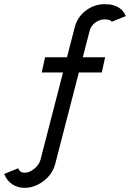

<svg xmlns="http://www.w3.org/2000/svg" viewBox="-88 -716 626 924"><path d="M418 -440.4 401.9 -367.2H291.5L178.2 71.3Q165 122.6 121.6 155.3Q78.1 188 30.3 188Q-2 188 -28.1 171.4Q-54.2 154.8 -67.9 121.1L-0.5 93.8Q7.8 115.2 30.8 115.2Q53.2 115.2 76.7 96.4Q100.1 77.6 106.9 52.7L215.3 -367.2H112.8L128.9 -440.4H234.4L272 -585.9Q284.7 -634.3 325 -665Q365.2 -695.8 415 -695.8Q427.7 -695.8 438.7 -694.6Q449.7 -693.4 458.5 -690.4Q467.3 -687.5 474.1 -684.8Q481 -682.1 487.1 -677Q493.2 -671.9 496.8 -669.2Q500.5 -666.5 504.6 -660.4Q508.8 -654.3 510.3 -652.3Q511.7 -650.4 514.6 -644.5L518.1 -638.7L449.7 -611.3Q444.3 -622.6 415 -622.6Q390.6 -622.6 370.1 -606.9Q349.6 -591.3 343.3 -567.4L310.5 -440.4Z"/></svg>

Font: Anka/Coder Narrow
Style: Italic
Weight: 400
Width: 3
Italic angle: -12°
Monospace: yes
Version: Version 001.100